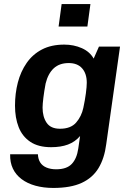

<svg xmlns="http://www.w3.org/2000/svg" viewBox="-20 -741 640 947"><path d="M243 186Q195 186 155 175Q115 164 86.5 142.5Q58 121 43.5 90.5Q29 60 30 20H167Q168 44 178.5 60.5Q189 77 209.5 85.5Q230 94 257 94Q309 94 334 67.5Q359 41 366 -8L375 -70Q350 -41 315 -28Q280 -15 232 -15Q169 -15 129.5 -41.5Q90 -68 72 -114Q54 -160 54 -220Q54 -280 68 -334Q82 -388 111.5 -430.5Q141 -473 187 -497Q233 -521 297 -521Q344 -521 383.5 -503.5Q423 -486 442 -452L468 -511H572L504 -30Q495 40 466 88Q437 136 383 161Q329 186 243 186ZM276 -106Q329 -106 355.5 -136.5Q382 -167 391 -209Q399 -246 403.5 -280Q408 -314 408 -333Q408 -378 385 -404Q362 -430 319 -430Q273 -430 245 -404Q217 -378 205 -329Q198 -292 194 -259.5Q190 -227 190 -210Q190 -165 210 -135.5Q230 -106 276 -106ZM269 -610 284 -721H426L411 -610Z"/></svg>

Font: Chivo Mono SemiBold
Style: Italic
Weight: 600
Italic angle: -8.05°
Monospace: yes
Version: Version 1.008